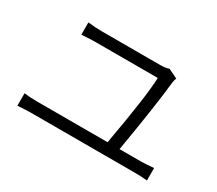

<svg xmlns="http://www.w3.org/2000/svg" viewBox="-113 -907 1225 1082"><g transform="rotate(30 500.0 -365.5)"><path d="M81 -142Q117 -137 167 -137H624Q685 -475 688 -592H286Q255 -592 193 -588V-668Q238 -662 285 -662H663Q698 -662 720 -670L780 -641Q774 -628 772 -611Q755 -448 702 -137H843Q862 -137 924 -142V-61Q889 -65 843 -65H167Q141 -65 81 -61Z"/></g></svg>

Font: Source Han Sans CN Normal
Style: Regular
Weight: 350
Designer: Ryoko NISHIZUKA 西塚涼子 (kana, bopomofo & ideographs); Paul D. Hunt (Latin, Greek & Cyrillic); Sandoll Communications 산돌커뮤니
Foundry: Adobe
Version: Version 2.004;hotconv 1.0.118;makeotfexe 2.5.65603